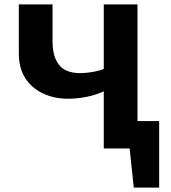

<svg xmlns="http://www.w3.org/2000/svg" viewBox="-20 -678 780 877"><path d="M562 0V-125H707L636 0ZM591 179 559 -125H707V179ZM454 0V-658H608V0ZM291 -227Q228 -227 176.5 -251Q125 -275 95.5 -321Q66 -367 66 -434V-658H220V-489Q220 -419 250 -381.5Q280 -344 346 -344Q367 -344 391.5 -347.5Q416 -351 436.5 -357Q457 -363 468 -370L531 -313Q503 -284 462.5 -264.5Q422 -245 377.5 -236Q333 -227 291 -227Z"/></svg>

Font: Ysabeau ExtraBold
Style: Regular
Weight: 800
Designer: Christian Thalmann (Catharsis Fonts)
Version: Version 2.002